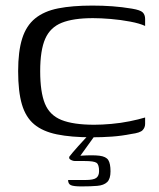

<svg xmlns="http://www.w3.org/2000/svg" viewBox="-20 -485 571 688"><path d="M45 -230Q45 -301 59.5 -347Q74 -393 106 -419Q138 -445 188.5 -455Q239 -465 311 -465Q348 -465 382.5 -462.5Q417 -460 453 -454Q483 -449 491.5 -440.5Q500 -432 500 -417V-392Q481 -401 447 -407.5Q413 -414 377 -417Q341 -420 313 -420Q243 -420 201.5 -403.5Q160 -387 142 -346Q124 -305 124 -230Q124 -155 141 -113.5Q158 -72 200.5 -55Q243 -38 318 -38Q345 -38 379 -41Q413 -44 445 -50.5Q477 -57 500 -64V-41Q500 -28 491 -18.5Q482 -9 451 -5Q416 2 381 4.5Q346 7 309 7Q235 7 184 -3.5Q133 -14 102.5 -39.5Q72 -65 58.5 -111Q45 -157 45 -230ZM272 183Q244 183 234 178.5Q224 174 224 160Q228 160 244.5 160Q261 160 286 160Q315 160 325 152.5Q335 145 335 128Q335 105 326 98.5Q317 92 283 92H249Q244 92 238.5 90Q233 88 230 85Q227 82 228 77Q231 73 240 62Q249 51 260.5 38.5Q272 26 282.5 14.5Q293 3 298 -2H322L268 73Q313 70 336.5 73Q360 76 368 88.5Q376 101 376 129Q376 156 364 167.5Q352 179 328.5 181Q305 183 272 183Z"/></svg>

Font: Genos
Style: Regular
Weight: 400
Designer: Robert E. Leuschke
Foundry: Robert E. Leuschke
Version: Version 1.010